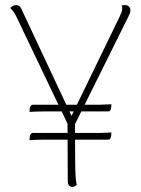

<svg xmlns="http://www.w3.org/2000/svg" viewBox="-20 -720 548 748"><path d="M95 -284 96 -298Q97 -304 100 -308Q103 -312 107 -312H362Q365 -312 370 -312Q375 -312 381.5 -312.5Q388 -313 394.5 -313Q401 -313 406 -313.5Q411 -314 414 -314L413 -300Q412 -294 409.5 -290Q407 -286 402 -286H155Q145 -286 125 -285.5Q105 -285 95 -284ZM95 -174 96 -188Q97 -194 100 -198Q103 -202 107 -202H362Q365 -202 370 -202Q375 -202 381.5 -202.5Q388 -203 394.5 -203Q401 -203 406 -203.5Q411 -204 414 -204L413 -190Q412 -184 409.5 -180Q407 -176 402 -176H155Q145 -176 125 -175.5Q105 -175 95 -174ZM260 -227Q256 -228 253 -229Q250 -230 247.5 -232Q245 -234 244 -236L41 -661Q37 -669 30.5 -677Q24 -685 20 -689Q25 -694 30.5 -697Q36 -700 43 -700Q50 -700 55 -696.5Q60 -693 63 -686L266 -253H251L446 -655Q456 -676 456 -683Q456 -687 456 -691Q456 -695 454 -698Q458 -700 461 -700Q464 -700 468 -700Q477 -700 482.5 -694.5Q488 -689 488 -678Q488 -674 486 -668.5Q484 -663 480 -655L272 -236ZM272 -249 273 -87Q273 -56 274.5 -34Q276 -12 279 0Q276 3 272 5.5Q268 8 261 8Q253 8 248.5 2Q244 -4 244 -14L243 -250Z"/></svg>

Font: Arima Thin
Style: Regular
Weight: 100
Designer: Joana Correia and Natanael Gama
Foundry: NDISCOVER
Version: Version 1.101;gftools[0.9.23]